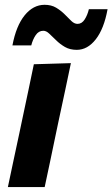

<svg xmlns="http://www.w3.org/2000/svg" viewBox="-20 -760 457 780"><path d="M12 0Q23.5 -53.5 34 -104Q44.5 -154 58 -216L68.5 -266Q84 -341 95.5 -393.5Q106.5 -445.5 117.5 -499L268 -503.5Q256.5 -448.5 245.2 -395.2Q234 -342 217.5 -266L207 -216Q194 -154 183.5 -103.5Q172.5 -53 161.5 0ZM292 -557.5Q264 -557.5 243.8 -569.2Q223.5 -581 208 -596.5Q192.5 -611.5 180.2 -623.2Q168 -635 156 -635Q137 -635 125 -617.2Q113 -599.5 107 -575.5H30.5Q45.5 -655 80.2 -697.8Q115 -740.5 161 -740.5Q188.5 -740.5 208 -728.8Q227.5 -717 242.5 -702Q257.5 -686.5 269.8 -674.8Q282 -663 295 -663Q312.5 -663 324 -681Q335.5 -699 341 -722.5H417Q402.5 -643 369 -600.2Q335.5 -557.5 292 -557.5Z"/></svg>

Font: Heraclito
Style: Bold Italic
Weight: 700
Italic angle: -12°
Designer: Kostas Bartsokas (font) & Cristiano Sobral (main changes)
Foundry: Kostas Bartsokas (font) & Cristiano Sobral (main changes)
Version: Version 1.00;July 8, 2020;FontCreator 13.0.0.2655 64-bit